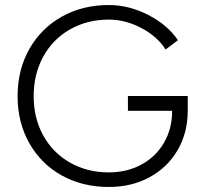

<svg xmlns="http://www.w3.org/2000/svg" viewBox="-20 -732 807 764"><path d="M50 -349Q50 -454 96.5 -536.5Q143 -619 225.5 -665.5Q308 -712 413 -712Q493 -712 570 -672.5Q647 -633 688 -572L639 -535Q606 -587 542.5 -620.5Q479 -654 413 -654Q327 -654 258.5 -615Q190 -576 152 -506.5Q114 -437 114 -349Q114 -262 152 -193Q190 -124 258.5 -85Q327 -46 413 -46Q485 -46 542.5 -77Q600 -108 632.5 -164Q665 -220 665 -291H727Q727 -204 687 -135Q647 -66 575.5 -27Q504 12 413 12Q308 12 225.5 -34Q143 -80 96.5 -162.5Q50 -245 50 -349ZM489 -350H727V-291H699H489Z"/></svg>

Font: Oak Sans Light
Style: Regular
Weight: 400
Designer: Erik Kennedy, Walven
Foundry: Erik Kennedy, Walven
Version: Version 1.100;Glyphs 3.1.2 (3151)